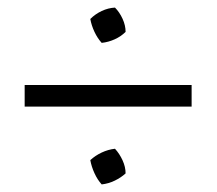

<svg xmlns="http://www.w3.org/2000/svg" viewBox="-20 -536 572 506"><path d="M45 -255V-312H485V-255ZM248 -50Q237 -62 229 -79.5Q221 -97 218 -114Q231 -126 248 -134Q265 -142 283 -144Q295 -131 303 -113.5Q311 -96 311 -79Q299 -68 282.5 -60Q266 -52 248 -50ZM248 -423Q237 -435 229 -452Q221 -469 218 -486Q231 -499 248 -507Q265 -515 283 -516Q295 -504 303 -486.5Q311 -469 311 -452Q299 -440 282.5 -432.5Q266 -425 248 -423Z"/></svg>

Font: Piazzolla Thin
Style: Regular
Weight: 400
Version: Version 2.001